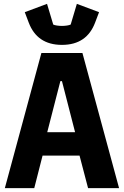

<svg xmlns="http://www.w3.org/2000/svg" viewBox="-20 -972 640 992"><path d="M595.2 0 405.9 -698.2H193.9L5 0H157L199.9 -168H391L435 0ZM108 -909.1 128.9 -854C157 -780.9 212 -740.1 300.1 -740.1C388.1 -740.1 442.8 -780.9 470.9 -854L491.8 -909.1L377.1 -952.1L345.2 -845.2C337 -840.9 317.1 -838.1 300.1 -838.1C283 -838.1 263.1 -840.9 255 -845.2L223 -952.1ZM224.1 -289.1 291.9 -552.9H300.1L367.9 -289.1Z"/></svg>

Font: Margiela Mono Bold
Style: Regular
Weight: 700
Designer: Mike Abbink, Paul van der Laan, Pieter van Rosmalen
Foundry: Bold Monday
Version: Version 2.003 2021